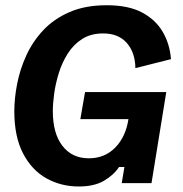

<svg xmlns="http://www.w3.org/2000/svg" viewBox="-20 -682 682 715"><path d="M273.3 12.5Q207.5 12.5 152.9 -17.9Q98.3 -48.3 65.8 -110.8Q33.3 -173.3 33.3 -267.5Q33.3 -315.8 43.8 -369.6Q54.2 -423.3 77.9 -475.4Q101.7 -527.5 141.2 -569.6Q180.8 -611.7 239.2 -637.1Q297.5 -662.5 377.5 -662.5Q458.3 -662.5 509.2 -635.4Q560 -608.3 586.2 -562.9Q612.5 -517.5 616.7 -461.7L484.2 -428.3Q483.3 -486.7 452.1 -522.1Q420.8 -557.5 364.2 -557.5Q318.3 -557.5 285.8 -536.7Q253.3 -515.8 232.1 -482.1Q210.8 -448.3 198.8 -409.2Q186.7 -370 181.7 -332.9Q176.7 -295.8 176.7 -268.3Q176.7 -185 212.5 -138.8Q248.3 -92.5 310.8 -92.5Q370 -92.5 409.2 -132.5Q448.3 -172.5 458.3 -238.3H279.2L296.7 -339.2H599.2L544.2 0H433.3L443.3 -60H423.3Q403.3 -30 367.1 -8.8Q330.8 12.5 273.3 12.5Z"/></svg>

Font: Familjen Grotesk GF
Style: Bold Italic
Weight: 700
Designer: Anders Wikstroem, Jonas Baeckman, Matilda Gysing, Kristian Moeller
Foundry: Familjen STHML AB
Version: Version 2.000; Beta; Release 4; Build 6